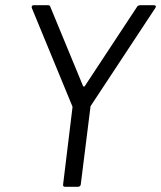

<svg xmlns="http://www.w3.org/2000/svg" viewBox="-20 -720 620 739"><path d="M223 -11 259 -307Q259 -311 258 -312L103 -688Q102 -690 102 -693Q102 -700 111 -700H164Q173 -700 174 -693L300 -388Q301 -387 303 -387Q305 -387 306 -388L507 -693Q508 -696 512 -698Q516 -700 520 -700H572Q578 -700 579.5 -696.5Q581 -693 577 -688L329 -312Q328 -311 328 -307L291 -11Q291 -7 288 -4Q285 -1 280 -1H231Q221 -1 223 -11Z"/></svg>

Font: Barlow
Style: Italic
Weight: 400
Italic angle: -7°
Designer: Jeremy Tribby
Foundry: Tribby Type
Version: Version 1.408